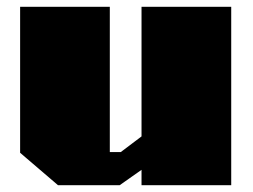

<svg xmlns="http://www.w3.org/2000/svg" viewBox="-20 -543 742 563"><path d="M150 0 39 -95V-523H302V-97H334L395 -143V-523H658V0H395V-45L331 0Z"/></svg>

Font: Tomorrow ExtraBold
Style: Regular
Weight: 800
Designer: Tony de Marco, Monica Rizzolli
Foundry: Just in Type
Version: Version 2.002